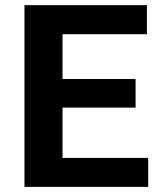

<svg xmlns="http://www.w3.org/2000/svg" viewBox="-20 -731 631 751"><path d="M75.7 0H559.6V-113.3H224.6V-310.1H510.3V-421.9H224.6V-597.2H554.7V-710.9H75.7Z"/></svg>

Font: Roboto Flex
Style: wght 700 wdth 100 opsz 14.0 GRAD 0.00 slnt 0.00 XTRA 468 XOPQ 96 YOPQ 79 YTLC 514 YTUC 712 YTAS 750 YTDE -203.00 YTFI 738
Weight: 700
Designer: Berlow after Robertson
Foundry: Google
Version: Version 3.100